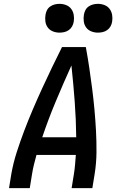

<svg xmlns="http://www.w3.org/2000/svg" viewBox="-20 -980 640 1000"><path d="M27 0 39 -74Q49 -131 67 -187Q85 -243 106 -298.5Q127 -354 150.5 -409Q174 -464 199 -518.5Q224 -573 250 -627Q276 -681 303 -735H427Q437 -681 445 -627Q453 -573 460 -518.5Q467 -464 472 -409Q477 -354 480 -298.5Q483 -243 482.5 -186.5Q482 -130 473 -74L461 0H353L365 -74Q369 -98 371 -123Q373 -148 375 -173H170Q163 -148 157 -123.5Q151 -99 147 -74L135 0ZM200 -265H377Q376 -359 369 -452.5Q362 -546 352 -639Q310 -546 271 -453Q232 -360 200 -265ZM490 -810Q472 -810 455.5 -816.5Q439 -823 429 -836.5Q419 -850 416.5 -867.5Q414 -885 417 -903Q419 -916 425 -927.5Q431 -939 442 -946.5Q453 -954 465.5 -957Q478 -960 490 -960Q508 -960 524.5 -953.5Q541 -947 551 -933.5Q561 -920 564 -902.5Q567 -885 564 -867Q562 -854 555.5 -842.5Q549 -831 538.5 -823.5Q528 -816 515.5 -813Q503 -810 490 -810ZM290 -810Q272 -810 255.5 -816.5Q239 -823 229 -836.5Q219 -850 216.5 -867.5Q214 -885 217 -903Q219 -916 225 -927.5Q231 -939 242 -946.5Q253 -954 265.5 -957Q278 -960 290 -960Q308 -960 324.5 -953.5Q341 -947 351 -933.5Q361 -920 364 -902.5Q367 -885 364 -867Q362 -854 355.5 -842.5Q349 -831 338.5 -823.5Q328 -816 315.5 -813Q303 -810 290 -810Z"/></svg>

Font: Iosevka Curly SmBdEx
Style: Italic
Weight: 600
Width: 7
Italic angle: -9°
Monospace: yes
Designer: Belleve Invis
Foundry: Belleve Invis
Version: Version 11.1.0; ttfautohint (v1.8.3)